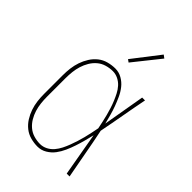

<svg xmlns="http://www.w3.org/2000/svg" viewBox="-225 -849 950 950"><g transform="rotate(45 250.0 -374.0)"><path d="M222 8Q198 8 173.5 1.5Q149 -5 129.5 -20.5Q110 -36 96.5 -57.5Q83 -79 75 -102.5Q67 -126 64 -150.5Q61 -175 61 -200V-330Q61 -355 64 -379.5Q67 -404 75 -427.5Q83 -451 96.5 -472.5Q110 -494 129.5 -509.5Q149 -525 173.5 -531.5Q198 -538 222 -538Q247 -538 269 -525.5Q291 -513 306.5 -493.5Q322 -474 332.5 -451Q343 -428 351.5 -405Q360 -382 366.5 -358Q373 -334 379 -310Q389 -365 398 -420Q407 -475 417 -530H437Q424 -465 412.5 -399.5Q401 -334 388 -269Q402 -202 414 -134.5Q426 -67 439 0H419Q409 -57 399 -114Q389 -171 379 -228Q373 -203 366.5 -178.5Q360 -154 352 -130Q344 -106 333.5 -82.5Q323 -59 308 -39Q293 -19 270.5 -5.5Q248 8 222 8ZM222 -10Q242 -10 260.5 -19.5Q279 -29 292 -44.5Q305 -60 314 -78Q323 -96 330 -114.5Q337 -133 343 -152Q349 -171 354 -190.5Q359 -210 363 -229.5Q367 -249 371 -269Q367 -288 363 -307Q359 -326 354 -345Q349 -364 343 -383Q337 -402 329.5 -420Q322 -438 313 -455.5Q304 -473 291 -487.5Q278 -502 260 -511Q242 -520 222 -520Q200 -520 178 -513.5Q156 -507 139 -492.5Q122 -478 110.5 -458.5Q99 -439 92.5 -418Q86 -397 83.5 -374.5Q81 -352 81 -330V-200Q81 -178 83.5 -155.5Q86 -133 92.5 -112Q99 -91 110.5 -71.5Q122 -52 139 -37.5Q156 -23 178 -16.5Q200 -10 222 -10ZM247 -605 233 -615 342 -756 358 -744Z"/></g></svg>

Font: Iosevka Slab Thin
Style: Regular
Weight: 100
Monospace: yes
Designer: Belleve Invis
Foundry: Belleve Invis
Version: Version 11.1.0; ttfautohint (v1.8.3)